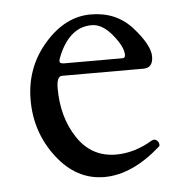

<svg xmlns="http://www.w3.org/2000/svg" viewBox="-40 -464 489 513"><g transform="rotate(-5 204.5 -207.0)"><path d="M41.5 -210.4Q41.5 -297.4 96.9 -361.1Q152.3 -424.8 221.2 -424.8Q290 -424.8 332.5 -377Q375 -329.1 375 -298.8Q375 -268.6 350.1 -268.1H130.9Q116.2 -268.1 116.2 -235.8Q116.2 -157.7 153.6 -101.8Q190.9 -45.9 256.8 -45.9Q306.2 -45.9 355 -75.2Q357.4 -76.7 360.4 -76.7Q366.2 -76.7 370.6 -71.3Q374 -67.9 374 -61Q374 -58.6 372.1 -57.1Q294.9 11.2 220.2 11.2Q145.5 11.2 93.5 -56.2Q41.5 -123.5 41.5 -210.4ZM127.4 -307.6Q127.4 -300.8 139.2 -300.8H295.9Q303.2 -300.8 303.2 -309.1Q303.2 -330.6 276.6 -363.3Q250 -396 221.2 -396Q189.5 -396 166.3 -374.8Q143.1 -353.5 128.9 -314.9Q127.4 -311 127.4 -307.6Z"/></g></svg>

Font: Junicode
Style: Regular
Weight: 400
Designer: Peter S. Baker
Foundry: Briery Creek Software
Version: Version 0.7.2